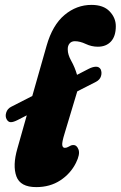

<svg xmlns="http://www.w3.org/2000/svg" viewBox="-20 -755 494 785"><path d="M7 -267.5Q0.5 -279.5 5.5 -295Q10.5 -310.5 25 -318L112 -362.5L170.5 -568Q194.5 -652.5 243.8 -693.8Q293 -735 354 -735Q403 -735 428.2 -708.5Q453.5 -682 453.5 -648Q453.5 -607 433.8 -585.5Q414 -564 380 -564Q354.5 -564 330.8 -575.2Q307 -586.5 286 -586.5Q272 -586.5 264.2 -577Q256.5 -567.5 257 -552.5Q257 -531.5 271.5 -505.8Q286 -480 295 -449L342.5 -473.5Q358 -481.5 371.2 -482.2Q384.5 -483 391.5 -472Q397.5 -458.5 393 -443.8Q388.5 -429 372.5 -420.5L296 -381.5L295 -378.5L244 -209Q233 -173.5 234.5 -162Q236 -150.5 245.5 -150.5Q252.5 -150.5 261 -155.5Q266 -158.5 270 -160.2Q274 -162 280 -162Q294.5 -162 301.2 -143Q308 -124 290.5 -89Q268.5 -45 226.5 -17.5Q184.5 10 128 10Q63 10 47 -34Q31 -78 51 -147.5L89.5 -283.5L52.5 -264.5Q35 -255.5 24.2 -255.5Q13.5 -255.5 7 -267.5Z"/></svg>

Font: Fraunces 144pt S100 Black
Style: Italic
Weight: 900
Italic angle: -16°
Version: Version 1.000; ttfautohint (v1.8.3)